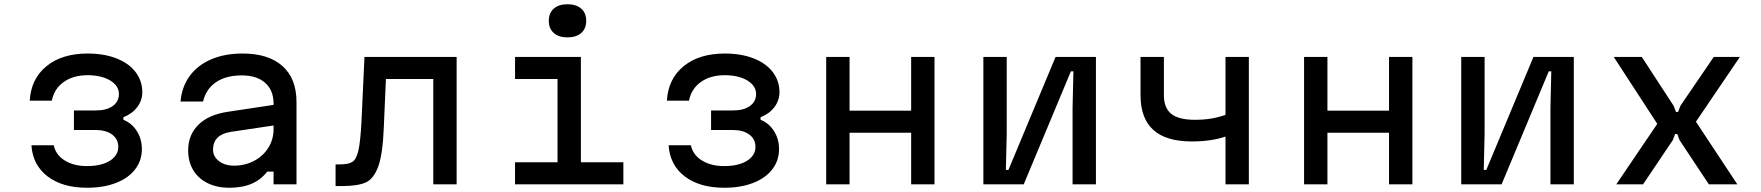

<svg xmlns="http://www.w3.org/2000/svg" viewBox="-20 -868 8290 904"><path d="M128 -184H233Q243 -138 285.5 -112Q328 -86 390 -86Q434 -86 467 -97Q500 -108 518.5 -128.5Q537 -149 537 -176Q537 -213 508 -234.5Q479 -256 429 -256H328V-348H432Q482 -348 511 -369Q540 -390 540 -426Q540 -451 521.5 -471Q503 -491 469.5 -502.5Q436 -514 393 -514Q325 -514 280 -482Q235 -450 224 -394H120Q126 -497 199 -556.5Q272 -616 393 -616Q470 -616 528.5 -593Q587 -570 618.5 -528.5Q650 -487 650 -434Q650 -395 626 -363.5Q602 -332 561 -316V-304Q601 -288 624.5 -250.5Q648 -213 648 -166Q648 -112 616 -70.5Q584 -29 525.5 -6.5Q467 16 390 16Q274 16 204 -37.5Q134 -91 128 -184Z M1280 -279 1066 -247Q1024 -240 1003.5 -219Q983 -198 983 -163Q983 -131 1011 -109.5Q1039 -88 1082 -88Q1133 -88 1176 -110.5Q1219 -133 1243.5 -172.5Q1268 -212 1268 -259V-380Q1268 -443 1228.5 -478Q1189 -513 1118 -513Q1044 -513 997 -481Q950 -449 936 -390H830Q836 -459 873 -510Q910 -561 974 -588.5Q1038 -616 1122 -616Q1244 -616 1310 -557Q1376 -498 1376 -388V0H1268V-60H1238Q1209 -22 1165 -3Q1121 16 1060 16Q1001 16 957 -6Q913 -28 889.5 -67.5Q866 -107 866 -160Q866 -234 915 -281.5Q964 -329 1055 -342L1280 -376Z M1560 -94H1580Q1621 -94 1639.5 -106Q1658 -118 1667.5 -159.5Q1677 -201 1682 -296L1696 -600H2130V0H2020V-496H1797L1787 -266Q1782 -141 1760.5 -83Q1739 -25 1701 -8.5Q1663 8 1590 8H1560Z M2715 -600V-104H2915V0H2405V-104H2605V-496H2405V-600ZM2564 -770Q2564 -807 2587.5 -827.5Q2611 -848 2652 -848Q2693 -848 2716.5 -827.5Q2740 -807 2740 -770Q2740 -733 2716.5 -712.5Q2693 -692 2652 -692Q2611 -692 2587.5 -712.5Q2564 -733 2564 -770Z M3128 -184H3233Q3243 -138 3285.5 -112Q3328 -86 3390 -86Q3434 -86 3467 -97Q3500 -108 3518.5 -128.5Q3537 -149 3537 -176Q3537 -213 3508 -234.5Q3479 -256 3429 -256H3328V-348H3432Q3482 -348 3511 -369Q3540 -390 3540 -426Q3540 -451 3521.5 -471Q3503 -491 3469.5 -502.5Q3436 -514 3393 -514Q3325 -514 3280 -482Q3235 -450 3224 -394H3120Q3126 -497 3199 -556.5Q3272 -616 3393 -616Q3470 -616 3528.5 -593Q3587 -570 3618.5 -528.5Q3650 -487 3650 -434Q3650 -395 3626 -363.5Q3602 -332 3561 -316V-304Q3601 -288 3624.5 -250.5Q3648 -213 3648 -166Q3648 -112 3616 -70.5Q3584 -29 3525.5 -6.5Q3467 16 3390 16Q3274 16 3204 -37.5Q3134 -91 3128 -184Z M3870 -600H3980V-347H4270V-600H4380V0H4270V-243H3980V0H3870Z M4610 -600H4720V-240L4716 -68H4728L4950 -600H5140V0H5030V-360L5034 -532H5022L4800 0H4610Z M5592 -202Q5470 -202 5410 -256.5Q5350 -311 5350 -420V-600H5460V-420Q5460 -360 5494.5 -332Q5529 -304 5606 -304Q5648 -304 5681.5 -309.5Q5715 -315 5750 -327V-600H5860V0H5750V-225Q5683 -202 5592 -202Z M6120 -600H6230V-347H6520V-600H6630V0H6520V-243H6230V0H6120Z M6860 -600H6970V-240L6966 -68H6978L7200 -600H7390V0H7280V-360L7284 -532H7272L7050 0H6860Z M7783 -285 7578 -600H7710L7860 -370L7871 -341H7881L7892 -370L8049 -600H8172L7965 -295L8160 0H8026L7888 -208L7877 -237H7867L7856 -208L7716 0H7590Z"/></svg>

Font: Martian Mono VF sWd Rg
Style: Regular
Weight: 400
Width: 6
Monospace: yes
Designer: Roman Shamin
Foundry: Evil Martians
Version: Version 1.100